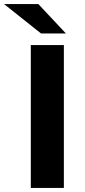

<svg xmlns="http://www.w3.org/2000/svg" viewBox="-68 -921 416 941"><path d="M83 -700H245V0H83ZM-48 -901H120L255 -757H133Z"/></svg>

Font: APTA Sans Regular
Style: Bold Italic
Weight: 700
Version: Version 7.200